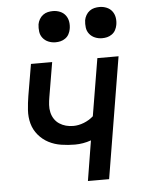

<svg xmlns="http://www.w3.org/2000/svg" viewBox="-53 -779 606 821"><g transform="rotate(-5 250.0 -368.5)"><path d="M291 0 319 -172Q302 -166 284.5 -163Q267 -160 250 -160Q220 -160 191 -164.5Q162 -169 137 -182Q112 -195 93.5 -217Q75 -239 67.5 -266.5Q60 -294 62 -324.5Q64 -355 69 -385L92 -520H183L158 -372Q155 -355 154 -338.5Q153 -322 156.5 -306.5Q160 -291 168.5 -278Q177 -265 190 -256.5Q203 -248 218 -244Q233 -240 250 -240Q272 -240 295 -249Q318 -258 336 -274L377 -520H468L382 0ZM405 -603Q389 -603 374.5 -609Q360 -615 350.5 -627Q341 -639 339 -654.5Q337 -670 339 -686Q341 -697 347 -707.5Q353 -718 362.5 -725Q372 -732 383 -734.5Q394 -737 405 -737Q421 -737 435.5 -731Q450 -725 459 -713Q468 -701 470.5 -685.5Q473 -670 470 -654Q468 -643 462.5 -632.5Q457 -622 447 -615Q437 -608 426.5 -605.5Q416 -603 405 -603ZM205 -603Q189 -603 174.5 -609Q160 -615 150.5 -627Q141 -639 139 -654.5Q137 -670 139 -686Q141 -697 147 -707.5Q153 -718 162.5 -725Q172 -732 183 -734.5Q194 -737 205 -737Q221 -737 235.5 -731Q250 -725 259 -713Q268 -701 270.5 -685.5Q273 -670 270 -654Q268 -643 262.5 -632.5Q257 -622 247 -615Q237 -608 226.5 -605.5Q216 -603 205 -603Z"/></g></svg>

Font: Iosevka Term Curly Md Obl
Style: Regular
Weight: 500
Italic angle: -9°
Designer: Belleve Invis
Foundry: Belleve Invis
Version: Version 32.3.0